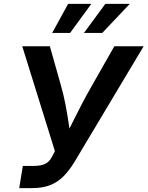

<svg xmlns="http://www.w3.org/2000/svg" viewBox="-20 -965 757 985"><path d="M78.6 0 97.2 -113.8H153.3Q189.5 -113.8 211.4 -124.3Q233.4 -134.8 246.1 -159.7L261.7 -189.5L94.2 -727.5H235.8L290.5 -534.2Q306.2 -479.5 315.7 -429.7Q325.2 -379.9 332 -334.2Q338.9 -288.6 345.7 -245.1H306.6Q328.6 -289.1 350.8 -334.5Q373 -379.9 398.9 -429.4Q424.8 -479 456.5 -534.2L566.4 -727.5H716.8L361.8 -133.8Q336.4 -91.8 307.1 -61.8Q277.8 -31.7 239 -15.9Q200.2 0 145.5 0ZM339.4 -795.9H247.6L329.6 -945.3H448.7ZM504.4 -795.9H410.6L520.5 -945.3H646Z"/></svg>

Font: Inter 20pt SemiBold
Style: Italic
Weight: 600
Italic angle: -9.3988°
Version: Version 4.001;git-66647c0bb